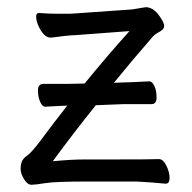

<svg xmlns="http://www.w3.org/2000/svg" viewBox="-20 -501 530 531"><path d="M166 -209H165L106 -206H105Q97 -206 91 -219.5Q85 -233 85 -251Q85 -269 100 -269H165L214 -270Q276 -346 338 -415L191 -404Q164 -403 122 -397H120Q101 -397 86 -430Q80 -444 80 -454.5Q80 -465 87 -465H89Q115 -463 136 -463H168Q180 -463 190 -464L346 -475L382 -481H386Q408 -479 426 -449Q434 -437 434 -428.5Q434 -420 421 -413Q408 -406 402 -399Q347 -336 295 -272L320 -273Q335 -273 392 -276H393Q401 -276 407 -263Q413 -250 413 -231.5Q413 -213 399 -213H321L245 -210Q183 -133 126 -55Q176 -60 214 -60H291Q403 -60 419 -61H420Q431 -61 440 -43Q449 -25 449 -9Q449 7 438 7Q397 3 357 1H222Q132 1 105 5.5Q78 10 67 10Q56 10 46.5 -5.5Q37 -21 37 -33.5Q37 -46 40.5 -54.5Q44 -63 55.5 -71Q67 -79 92 -112Q129 -162 166 -209Z"/></svg>

Font: LXGW Bright GB
Style: Regular
Weight: 400
Designer: Christian Thalmann (Catharsis Fonts)
Foundry: LXGW / Christian Thalmann (Catharsis Fonts) / Fontworks Inc.
Version: Version 5.510